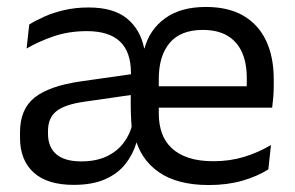

<svg xmlns="http://www.w3.org/2000/svg" viewBox="-20 -521 849 552"><path d="M580.5 11Q489.5 11 436 -26.5Q382.5 -64 367 -131L359 -147.5Q357 -173 356.2 -197.8Q355.5 -222.5 356 -250L356.5 -311Q356.5 -372 324.8 -401.8Q293 -431.5 230 -431.5Q177.5 -431.5 134 -416.5Q90.5 -401.5 56.5 -381.5L64 -450.5Q82.5 -462 107.5 -473.2Q132.5 -484.5 164.8 -492Q197 -499.5 235 -499.5Q306 -499.5 344.8 -468Q383.5 -436.5 394.5 -382H395.5Q410 -436 454.8 -468.5Q499.5 -501 572 -501Q636.5 -501 679.8 -475.8Q723 -450.5 745 -404Q767 -357.5 767 -293V-275Q767 -259 765.8 -243Q764.5 -227 762.5 -211.5H688Q689 -235.5 689.2 -256.8Q689.5 -278 689.5 -296.5Q689.5 -341 675.2 -371.8Q661 -402.5 633 -418.8Q605 -435 563 -435Q499.5 -435 468 -397.8Q436.5 -360.5 436.5 -294V-246.5V-236.5V-194.5Q436.5 -163.5 445.5 -138.2Q454.5 -113 473.8 -95Q493 -77 522.8 -67.2Q552.5 -57.5 593.5 -57.5Q641 -57.5 681.8 -70Q722.5 -82.5 759 -104L751.5 -34Q719 -13.5 675.8 -1.2Q632.5 11 580.5 11ZM191.5 10.5Q116 10.5 76.8 -25Q37.5 -60.5 37.5 -125.5V-140Q37.5 -207.5 79.8 -240.8Q122 -274 212 -287L366.5 -309L371 -250L222 -228.5Q166 -220.5 142 -201.2Q118 -182 118 -144.5V-136.5Q118 -98 142 -77.5Q166 -57 213.5 -57Q255.5 -57 285.8 -71Q316 -85 335 -109.8Q354 -134.5 360.5 -164.5L387 -111.5H372.5Q362.5 -77.5 340.8 -49.8Q319 -22 282.5 -5.8Q246 10.5 191.5 10.5ZM398.5 -211.5V-273H745.5V-211.5Z"/></svg>

Font: Anek Gurmukhi
Style: Regular
Weight: 400
Designer: Sarang Kulkarni (Gurmukhi), Yesha Goshar (Latin)
Foundry: Ek Type
Version: Version 1.003